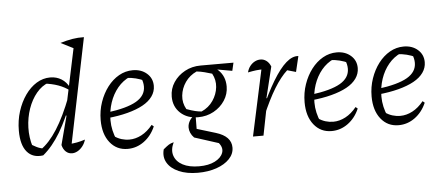

<svg xmlns="http://www.w3.org/2000/svg" viewBox="-58 -898 2856 1239"><g transform="rotate(-5 1369.5 -278.5)"><path d="M375 -25 362 -55Q389 -56 415.5 -61Q442 -66 469 -75Q462 -51 447.5 -32.5Q433 -14 415 -4Q397 6 379 6Q356 6 339 -9.5Q322 -25 315 -53L364 -239L357 -242L457 -716L520 -734ZM192 3Q125 13 87 -31.5Q49 -76 49 -169Q49 -235 67.5 -293.5Q86 -352 118 -397.5Q150 -443 191.5 -468.5Q233 -494 280 -494Q321 -494 353 -474Q385 -454 403 -417L402 -398Q339 -447 236 -458L268 -462Q223 -446 188.5 -404.5Q154 -363 134 -305.5Q114 -248 112 -184Q110 -120 129 -59L107 -82Q130 -67 152.5 -55.5Q175 -44 202 -40L179 -35Q235 -73 286.5 -153.5Q338 -234 387 -362L404 -349Q356 -219 305 -133.5Q254 -48 192 3ZM455 -665 366 -710Q409 -723 445 -729Q481 -735 520 -734ZM488 -759H489V-758Z M739 9Q668 9 624.5 -45.5Q581 -100 581 -191Q581 -252 600 -307Q619 -362 651 -404Q683 -446 725 -470Q767 -494 815 -494Q870 -494 906 -462.5Q942 -431 942 -382Q942 -345 920 -314Q898 -283 857 -260.5Q816 -238 757 -222.5Q698 -207 625 -200V-236Q757 -253 817.5 -288.5Q878 -324 878 -383Q878 -412 865 -440L888 -419Q860 -432 830.5 -439.5Q801 -447 769 -448L794 -454Q747 -433 713.5 -392.5Q680 -352 662 -298.5Q644 -245 644 -184Q644 -151 651.5 -118Q659 -85 673 -55L657 -81Q680 -65 704.5 -57.5Q729 -50 755 -50Q795 -50 834 -70.5Q873 -91 906 -132L919 -121Q893 -61 845 -26Q797 9 739 9Z M1177 202Q1105 202 1053.5 179.5Q1002 157 979.5 118.5Q957 80 970 32Q994 12 1006 4.5Q1018 -3 1038 -8Q1015 40 1028 78.5Q1041 117 1082.5 139Q1124 161 1189 161Q1250 161 1290.5 140.5Q1331 120 1343 88Q1355 56 1328 23L1172 -27Q1157 -42 1149.5 -59.5Q1142 -77 1142 -94Q1142 -118 1156 -140Q1170 -162 1194 -172L1193 -81L1315 -44Q1413 -14 1413 59Q1413 100 1382 132.5Q1351 165 1297.5 183.5Q1244 202 1177 202ZM1210 -155Q1139 -155 1095 -196Q1051 -237 1051 -302Q1051 -353 1078.5 -394.5Q1106 -436 1152 -461Q1198 -486 1254 -486Q1323 -486 1366.5 -444.5Q1410 -403 1410 -337Q1410 -288 1383 -246.5Q1356 -205 1310.5 -180Q1265 -155 1210 -155ZM1235 -190Q1282 -211 1309.5 -251.5Q1337 -292 1342 -338.5Q1347 -385 1324 -427Q1301 -434 1276.5 -440.5Q1252 -447 1225 -450Q1179 -429 1151.5 -389.5Q1124 -350 1119 -303Q1114 -256 1138 -214Q1171 -202 1194 -196.5Q1217 -191 1235 -190ZM1348 -426 1254 -486H1467L1455 -434L1359 -451Z M1551 0 1650 -460 1661 -426Q1633 -427 1608.5 -424Q1584 -421 1555 -415Q1561 -439 1574.5 -456Q1588 -473 1605.5 -482Q1623 -491 1642 -491Q1663 -491 1680.5 -478Q1698 -465 1708 -440L1659 -239L1666 -238L1619 0ZM1635 -123 1623 -152Q1674 -270 1720.5 -347Q1767 -424 1808.5 -460Q1850 -496 1888 -492L1864 -391L1808 -407Q1765 -368 1722.5 -298.5Q1680 -229 1635 -123Z M2060 9Q1989 9 1945.5 -45.5Q1902 -100 1902 -191Q1902 -252 1921 -307Q1940 -362 1972 -404Q2004 -446 2046 -470Q2088 -494 2136 -494Q2191 -494 2227 -462.5Q2263 -431 2263 -382Q2263 -345 2241 -314Q2219 -283 2178 -260.5Q2137 -238 2078 -222.5Q2019 -207 1946 -200V-236Q2078 -253 2138.5 -288.5Q2199 -324 2199 -383Q2199 -412 2186 -440L2209 -419Q2181 -432 2151.5 -439.5Q2122 -447 2090 -448L2115 -454Q2068 -433 2034.5 -392.5Q2001 -352 1983 -298.5Q1965 -245 1965 -184Q1965 -151 1972.5 -118Q1980 -85 1994 -55L1978 -81Q2001 -65 2025.5 -57.5Q2050 -50 2076 -50Q2116 -50 2155 -70.5Q2194 -91 2227 -132L2240 -121Q2214 -61 2166 -26Q2118 9 2060 9Z M2494 9Q2423 9 2379.5 -45.5Q2336 -100 2336 -191Q2336 -252 2355 -307Q2374 -362 2406 -404Q2438 -446 2480 -470Q2522 -494 2570 -494Q2625 -494 2661 -462.5Q2697 -431 2697 -382Q2697 -345 2675 -314Q2653 -283 2612 -260.5Q2571 -238 2512 -222.5Q2453 -207 2380 -200V-236Q2512 -253 2572.5 -288.5Q2633 -324 2633 -383Q2633 -412 2620 -440L2643 -419Q2615 -432 2585.5 -439.5Q2556 -447 2524 -448L2549 -454Q2502 -433 2468.5 -392.5Q2435 -352 2417 -298.5Q2399 -245 2399 -184Q2399 -151 2406.5 -118Q2414 -85 2428 -55L2412 -81Q2435 -65 2459.5 -57.5Q2484 -50 2510 -50Q2550 -50 2589 -70.5Q2628 -91 2661 -132L2674 -121Q2648 -61 2600 -26Q2552 9 2494 9Z"/></g></svg>

Font: Piazzolla Thin Light
Style: Italic
Weight: 300
Italic angle: -11.3°
Version: Version 2.005